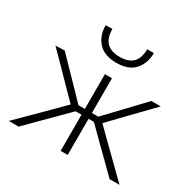

<svg xmlns="http://www.w3.org/2000/svg" viewBox="-160 -903 1083 1072"><g transform="rotate(30 382.0 -367.0)"><path d="M24.5 0Q68 -43 111.2 -85.8Q154.5 -128.5 197 -171L278 -252.5L208 -323.5Q166 -366.5 124.5 -408.8Q83 -451 40 -494.5L98.5 -496.5Q134 -460 170 -423Q206 -386 241.5 -349.5L317.5 -270.5H359V-494.5H404.5V-270.5H445.5L520.5 -349Q554.5 -385.5 589.8 -422.2Q625 -459 658.5 -494.5H719Q677.5 -451.5 636.2 -408.8Q595 -366 554.5 -324.5L483.5 -250.5L563.5 -171.5Q607 -129 650.8 -86Q694.5 -43 738.5 0H674.5Q636.5 -37.5 601 -72.8Q565.5 -108 528 -144.5L439 -233H404.5V0H359V-233H320.5L231 -143Q195 -107.5 159.2 -71.5Q123.5 -35.5 88.5 0ZM381.5 -581Q303.5 -581 264.8 -624Q226 -667 226 -733L269 -734.5Q269 -675 297.8 -647Q326.5 -619 381.5 -619Q494 -619 494 -733H537Q536.5 -667 498.5 -624Q460.5 -581 381.5 -581Z"/></g></svg>

Font: Commissioner ExtraLight
Style: Regular
Weight: 200
Designer: Kostas Bartsokas
Foundry: Kostas Bartsokas
Version: Version 1.000; ttfautohint (v1.8.3)